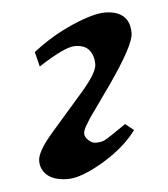

<svg xmlns="http://www.w3.org/2000/svg" viewBox="-38 -421 400 456"><g transform="rotate(-5 162.0 -193.0)"><path d="M63 -272 54.2 -307.1Q99.1 -342.3 149.7 -364.3Q200.2 -386.2 228 -386.2Q255.9 -386.2 271.5 -373Q287.1 -359.9 287.1 -332Q287.1 -304.2 224.1 -213.9Q210.9 -195.8 197 -175.8Q183.1 -155.8 176.5 -147Q169.9 -138.2 164.1 -127.9Q154.3 -112.8 154.1 -104.5Q153.8 -96.2 162.4 -88.1Q170.9 -80.1 179.4 -80.1Q188 -80.1 194.1 -81.5Q200.2 -83 207 -87.4Q213.9 -91.8 219.2 -95.2L252.9 -118.2L272.9 -102.1Q243.2 -62 190.7 -31Q138.2 0 106.7 0Q75.2 0 58.6 -13.4Q42 -26.9 42 -48.8Q42 -70.8 80.1 -114.5Q118.2 -158.2 156.5 -202.1Q194.8 -246.1 194.8 -266.1Q194.8 -286.1 184.3 -299.6Q173.8 -313 149.9 -313Q126 -313 63 -272Z"/></g></svg>

Font: Marck Script
Style: Regular
Weight: 400
Designer: Denis Masharov, Marck Fogel
Foundry: Denis Masharov
Version: Version 1.002